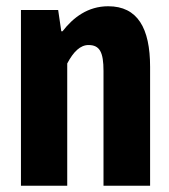

<svg xmlns="http://www.w3.org/2000/svg" viewBox="-20 -594 540 614"><path d="M47 0H195V-391C215 -429 237 -450 263 -450C299 -450 311 -427 311 -367V0H460V-380C460 -504 420 -574 326 -574C261 -574 214 -538 180 -494H176L166 -562H47Z"/></svg>

Font: Noto Sans Mono CJK TC
Style: Bold
Weight: 700
Designer: Ryoko NISHIZUKA 西塚涼子 (kana, bopomofo & ideographs); Paul D. Hunt (Latin, Greek & Cyrillic); Sandoll Communications 산돌커뮤니
Foundry: Adobe
Version: Version 2.004;hotconv 1.0.118;makeotfexe 2.5.65603